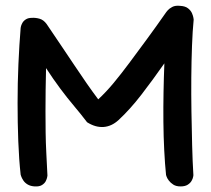

<svg xmlns="http://www.w3.org/2000/svg" viewBox="-20 -668 756 688"><path d="M104 0Q89 -1 79 -7Q69 -13 63.5 -21.5Q58 -30 56 -36Q54 -42 54 -42Q48 -96 45.5 -162Q43 -228 43 -299Q43 -370 46 -438.5Q49 -507 54 -568Q54 -568 55 -573Q56 -578 60 -585.5Q64 -593 72.5 -598.5Q81 -604 94 -604Q107 -605 121.5 -601Q136 -597 147 -582Q176 -539 201 -502Q226 -465 248 -432Q270 -399 290.5 -369.5Q311 -340 332 -312Q360 -338 387 -370.5Q414 -403 443 -442Q472 -481 505.5 -526.5Q539 -572 576 -625Q576 -625 581 -631Q586 -637 597 -643Q608 -649 626 -647Q644 -646 654 -638Q664 -630 668 -620.5Q672 -611 673 -604.5Q674 -598 674 -598Q670 -557 668 -503.5Q666 -450 665.5 -390Q665 -330 666 -268Q667 -206 668.5 -147.5Q670 -89 673 -40Q673 -40 672 -34Q671 -28 666.5 -20Q662 -12 652.5 -6Q643 0 627 0Q611 0 601 -6.5Q591 -13 585 -21Q579 -29 577 -35Q575 -41 575 -41Q571 -80 568.5 -129Q566 -178 565.5 -231Q565 -284 566 -338Q567 -392 569 -441Q527 -381 486.5 -328.5Q446 -276 405 -238Q380 -215 351 -213Q322 -211 292 -230Q270 -259 245.5 -288Q221 -317 196 -350.5Q171 -384 145 -424Q144 -384 143.5 -345.5Q143 -307 143 -269.5Q143 -232 143.5 -194.5Q144 -157 146 -118.5Q148 -80 150 -39Q150 -39 149 -33Q148 -27 144 -19Q140 -11 130.5 -5Q121 1 104 0Z"/></svg>

Font: Sour Gummy
Style: Regular
Weight: 400
Designer: Stefie Justprince
Foundry: Eifetstype
Version: Version 1.000